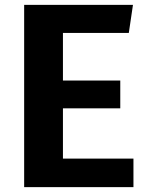

<svg xmlns="http://www.w3.org/2000/svg" viewBox="-20 -767 610 787"><path d="M525 -747H79V0H527V-117H238V-323H473V-437H238V-632H508Z"/></svg>

Font: Glow Sans TC Normal
Style: Bold
Weight: 700
Designer: Ryoko NISHIZUKA (kana, bopomofo & ideographs); Paul D. Hunt (Latin, Greek & Cyrillic); Sandoll Communications, Soo-young
Version: Version 0.93